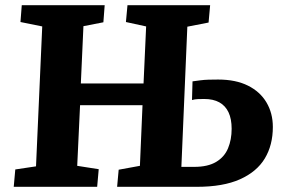

<svg xmlns="http://www.w3.org/2000/svg" viewBox="-20 -721 1088 741"><path d="M530 -315H289L278 -81L361 -68L355 0H33L39 -67L119 -79L143 -619L59 -636L64 -701H384L379 -635L302 -620L292 -399H534L544 -619L466 -636L472 -701H791L785 -634L703 -618L680 -77H730Q782 -77 814 -96Q846 -115 860 -148.5Q874 -182 874 -224Q874 -262 862 -287.5Q850 -313 826.5 -326Q803 -339 768 -339Q754 -339 743 -338.5Q732 -338 721 -335L723 -407Q738 -409 753 -411Q768 -413 785 -413.5Q802 -414 822 -414Q890 -414 937 -390.5Q984 -367 1008.5 -325.5Q1033 -284 1033 -231Q1033 -161 1002 -109.5Q971 -58 906 -29Q841 0 740 0H432L438 -66L520 -81Z"/></svg>

Font: Literata
Style: Bold Italic
Weight: 700
Italic angle: -2°
Designer: Latin by Veronika Burian and Jose Scaglione. Greek by Irene Vlachou. Cyrillic by Vera Evstafieva
Foundry: TypeTogether
Version: Version 3.103;gftools[0.9.29]